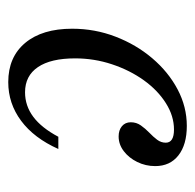

<svg xmlns="http://www.w3.org/2000/svg" viewBox="-24 -442 477 470"><g transform="rotate(90 215.0 -207.5)"><path d="M181.5 11.3Q120.2 11.3 85.5 -30.2Q50.8 -71.8 50.8 -145.2Q50.8 -200.8 70.2 -251.2Q89.5 -301.6 123 -341.1Q156.5 -380.6 199.2 -403.2Q241.9 -425.8 288.7 -425.8Q334.7 -425.8 360.9 -405.2Q387.1 -384.7 387.1 -348.4Q387.1 -325 377 -304.4Q366.9 -283.9 350.4 -271.4Q333.9 -258.9 314.5 -258.9Q299.2 -258.9 289.5 -266.9Q279.8 -275 279.8 -288.7Q279.8 -302.4 287.5 -313.3Q295.2 -324.2 305.2 -333.9Q315.3 -343.5 322.6 -353.2Q329.8 -362.9 329.8 -374.2Q329.8 -394.4 297.6 -394.4Q264.5 -394.4 233.1 -374.6Q201.6 -354.8 177 -320.6Q152.4 -286.3 137.9 -242.7Q123.4 -199.2 123.4 -152.4Q123.4 -92.7 144.8 -61.3Q166.1 -29.8 206.5 -29.8Q239.5 -29.8 266.5 -50Q293.5 -70.2 315.3 -111.3H345.2Q318.5 -51.6 276.2 -20.2Q233.9 11.3 181.5 11.3Z"/></g></svg>

Font: Playfair 5pt SemiExpanded Light 12pt
Style: Italic
Weight: 300
Italic angle: -15.6°
Version: Version 2.000;gftools[0.9.28]